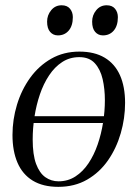

<svg xmlns="http://www.w3.org/2000/svg" viewBox="-20 -716 524 746"><path d="M380 -238H89L93 -264.5H384.5ZM288.5 -515.5Q347 -515.5 386.5 -492Q426 -468.5 446 -424Q466 -379.5 466 -316Q466 -256.5 449.2 -198.5Q432.5 -140.5 399.8 -93.2Q367 -46 318.5 -18Q270 10 206.5 10Q147 10 107.2 -14.2Q67.5 -38.5 48 -83.8Q28.5 -129 28.5 -191.5Q28.5 -251.5 46 -309.2Q63.5 -367 97.2 -413.8Q131 -460.5 179.2 -488Q227.5 -515.5 288.5 -515.5ZM288 -494Q251 -494 221.8 -475Q192.5 -456 170.8 -423.2Q149 -390.5 135 -349.2Q121 -308 114 -262.8Q107 -217.5 107 -174Q107 -115 120.2 -79.2Q133.5 -43.5 156.2 -27.5Q179 -11.5 207.5 -11.5Q244 -11.5 273.2 -30.5Q302.5 -49.5 324 -81.8Q345.5 -114 359.5 -154.8Q373.5 -195.5 380.5 -239.8Q387.5 -284 387.5 -326.5Q387.5 -370.5 378.8 -408.5Q370 -446.5 348.5 -470.2Q327 -494 288 -494ZM205 -578.5Q186.5 -578.5 174.8 -592Q163 -605.5 163 -632Q163 -657 178.8 -676.2Q194.5 -695.5 219.5 -695.5Q241 -695.5 252 -682Q263 -668.5 263 -649.5Q263 -616 247 -597.2Q231 -578.5 205 -578.5ZM380 -578.5Q361.5 -578.5 349.8 -592Q338 -605.5 338 -632Q338 -657 353.8 -676.2Q369.5 -695.5 394.5 -695.5Q416 -695.5 427 -682Q438 -668.5 438 -649.5Q438 -616 422 -597.2Q406 -578.5 380 -578.5Z"/></svg>

Font: Merriweather 144pt Light
Style: Italic
Weight: 300
Italic angle: -7.8°
Version: Version 2.101